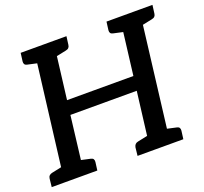

<svg xmlns="http://www.w3.org/2000/svg" viewBox="-124 -864 1072 1009"><g transform="rotate(-20 412.5 -359.5)"><path d="M72 0 161 -719H271L232 -402H603L642 -719H752L664 0H553L593 -323H222L183 0ZM0 0 5 -46Q6 -56 12 -62Q18 -68 28 -70L99 -85L101 0ZM154 0 176 -85 244 -70Q254 -68 258 -62Q262 -56 261 -46L255 0ZM189 -719 167 -634 99 -649Q89 -651 85 -657Q81 -663 82 -673L88 -719ZM344 -719 338 -673Q337 -663 331.5 -657Q326 -651 315 -649L243 -634V-719ZM480 0 485 -46Q487 -56 492.5 -62Q498 -68 508 -70L579 -85L581 0ZM635 0 657 -85 725 -70Q735 -68 739 -62Q743 -56 742 -46L736 0ZM669 -719 647 -634 579 -649Q569 -651 565 -657Q561 -663 562 -673L568 -719ZM825 -719 819 -673Q818 -663 812.5 -657Q807 -651 796 -649L724 -634V-719Z"/></g></svg>

Font: Aleo Medium
Style: Italic
Weight: 500
Italic angle: -7°
Designer: Alessio Laiso
Foundry: Alessio Laiso
Version: Version 2.001;gftools[0.9.29]